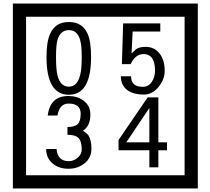

<svg xmlns="http://www.w3.org/2000/svg" viewBox="-20 -980 1195 1090"><path d="M1103 90H53V-960H1103ZM1028 15V-885H128V15ZM497 -656Q497 -442 371 -442Q244 -442 244 -656Q244 -744 265 -789Q294 -855 371 -855Q448 -855 477 -789Q497 -745 497 -656ZM444 -656Q444 -723 435 -752Q420 -809 371 -809Q322 -809 306 -752Q298 -723 298 -656Q298 -587 306 -553Q322 -488 371 -488Q419 -488 435 -554Q444 -587 444 -656ZM915 -580Q916 -531 880.5 -487Q845 -443 796 -443Q741 -443 706 -466Q666 -494 666 -547H724Q724 -487 790 -487Q824 -487 843 -517Q860 -544 860 -579Q860 -673 795 -673Q748 -673 722 -616H672L679 -847H890V-801H733L727 -677Q740 -689 753 -701Q772 -714 807 -714Q859 -714 889 -672Q915 -635 915 -580ZM499 -136Q499 -84 460.5 -53Q422 -22 369 -22Q314 -22 280 -51Q242 -82 242 -134H301Q307 -65 370 -65Q398 -65 421 -84.5Q444 -104 444 -132Q444 -177 426 -196Q408 -215 363 -215V-259Q405 -259 421.5 -276Q438 -293 438 -334Q438 -392 369 -392Q318 -392 306 -324H251Q264 -435 368 -435Q419 -435 454 -409Q493 -380 493 -330Q493 -265 451 -238Q475 -222 483 -210Q499 -185 499 -136ZM928 -127H879V-30H828V-127H653V-185L818 -427H879V-172H928ZM828 -172V-367L697 -172Z"/></svg>

Font: Unicode BMP Fallback SIL
Style: Regular
Weight: 400
Foundry: NRSI, SIL International
Version: Version 5.1 Based on Unicode 5.1